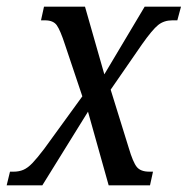

<svg xmlns="http://www.w3.org/2000/svg" viewBox="-36 -556 563 576"><path d="M-16 0 -6 -41H5Q21 -41 34 -46.5Q47 -52 61 -66.5Q75 -81 97 -110L211 -267L159 -422Q145 -465 134.5 -480Q124 -495 99 -495H87L96 -536H219L277 -333L398 -536H507L496 -495H481Q456 -495 438.5 -481Q421 -467 390 -423L296 -287L350 -113Q363 -69 374.5 -55Q386 -41 412 -41H423L414 0H290L228 -221L91 0Z"/></svg>

Font: Noto Serif Condensed
Style: Italic
Weight: 400
Width: 3
Italic angle: -12°
Designer: Monotype Design Team
Foundry: Monotype Imaging Inc.
Version: Version 2.014; ttfautohint (v1.8.4.7-5d5b)